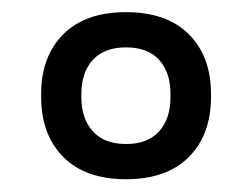

<svg xmlns="http://www.w3.org/2000/svg" viewBox="-20 -672 404 308"><path d="M182 -384.5Q117 -384.5 81.5 -420.2Q46 -456 46 -516.5V-521Q46 -581.5 81.5 -617Q117 -652.5 182 -652.5Q247.5 -652.5 283 -617Q318.5 -581.5 318.5 -521V-516.5Q318.5 -456 283 -420.2Q247.5 -384.5 182 -384.5ZM182 -441Q217 -441 235.2 -461.2Q253.5 -481.5 253.5 -516.5V-521Q253.5 -556 235.2 -576Q217 -596 182 -596Q147.5 -596 129 -576Q110.5 -556 110.5 -521V-516.5Q110.5 -481.5 129 -461.2Q147.5 -441 182 -441Z"/></svg>

Font: Anek Gujarati SemiExpanded
Style: Regular
Weight: 400
Width: 6
Designer: Mrunmayee Ghaisas (Gujarati), Yesha Goshar (Latin)
Foundry: Ek Type
Version: Version 1.003